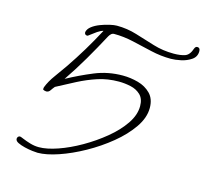

<svg xmlns="http://www.w3.org/2000/svg" viewBox="-94 -744 900 840"><g transform="rotate(15 356.5 -324.0)"><path d="M144 -10Q137 -10 120 -12Q103 -14 84.5 -18.5Q66 -23 53 -29.5Q40 -36 40 -46Q40 -51 43.5 -55Q47 -59 52 -59Q55 -59 69 -53Q83 -47 103 -41Q123 -35 143 -35Q179 -35 228 -52Q277 -69 328.5 -98.5Q380 -128 425 -165Q470 -202 497.5 -242.5Q525 -283 525 -323Q525 -356 507 -373.5Q489 -391 462 -397Q435 -403 408 -403Q357 -403 313 -388.5Q269 -374 227.5 -352.5Q186 -331 143 -308Q136 -300 129 -289.5Q122 -279 111 -279Q110 -279 103 -280.5Q96 -282 96 -286Q96 -291 97 -294Q108 -323 130.5 -353.5Q153 -384 170 -409Q202 -456 230 -502.5Q258 -549 284 -598L285 -600Q273 -597 259 -587.5Q245 -578 234.5 -569.5Q224 -561 222 -561Q209 -561 209 -574Q212 -589 227 -600.5Q242 -612 263 -620Q284 -628 304 -632.5Q324 -637 336 -637Q383 -637 426.5 -623.5Q470 -610 514 -596.5Q558 -583 607 -583Q638 -583 658 -590Q678 -597 688 -628Q692 -638 700 -638Q713 -638 713 -622Q713 -597 692.5 -583Q672 -569 646 -563.5Q620 -558 601 -558Q555 -558 510 -568.5Q465 -579 421 -589Q377 -599 334 -599Q326 -599 320.5 -594Q315 -589 311 -582Q279 -522 246 -465.5Q213 -409 175 -353Q232 -384 291.5 -408.5Q351 -433 418 -433Q453 -433 487.5 -423.5Q522 -414 545 -390.5Q568 -367 568 -326Q568 -282 537 -237Q506 -192 456.5 -151.5Q407 -111 349.5 -79Q292 -47 237.5 -28.5Q183 -10 144 -10Z"/></g></svg>

Font: Licorice
Style: Regular
Weight: 400
Designer: Robert E. Leuschke
Foundry: Robert E. Leuschke
Version: Version 1.010; ttfautohint (v1.8.3)